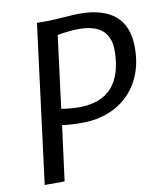

<svg xmlns="http://www.w3.org/2000/svg" viewBox="-84 -823 751 891"><g transform="rotate(-10 291.0 -377.5)"><path d="M148.2 0H54.3L149.5 -747H202.5Q211.9 -747 231.6 -748.2Q251.3 -749.5 274.7 -751Q298.1 -752.5 318.8 -753.8Q339.5 -755 350.7 -755Q461.8 -755 519.5 -705.7Q577.2 -656.4 577.2 -556.1Q577.5 -465.9 539.5 -396.8Q501.5 -328.1 432.9 -291Q364.4 -253.8 275.9 -253.8Q247.2 -253.8 223.6 -255.2Q200 -256.7 181.9 -259.3ZM274.8 -327.4Q377.8 -327.6 429.4 -385.5Q480.9 -443.4 482.4 -555.1Q483.2 -620.1 446.9 -652.7Q410.5 -685.3 335.3 -685.3Q316.2 -685.3 288.9 -682.8Q261.6 -680.2 234.6 -675.3L191.2 -334.8Q204.8 -331.8 229.9 -329.6Q255 -327.4 274.8 -327.4Z"/></g></svg>

Font: Merriweather Sans Variable Regular
Style: Italic
Weight: 300
Italic angle: -8°
Designer: Eben Sorkin
Foundry: Eben Sorkin
Version: Version 2.001